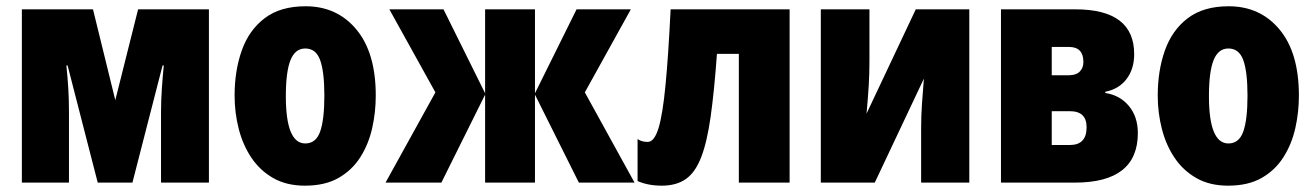

<svg xmlns="http://www.w3.org/2000/svg" viewBox="-20 -583 4200 613"><path d="M647 -553.2V0H494.1V-227.1Q494.1 -262.2 496.8 -301Q499.5 -339.8 502.9 -374H499L402.8 0H292L195.8 -374H191.9Q195.8 -337.4 198 -301.3Q200.2 -265.1 200.2 -226.1V0H49.8V-553.2H276.9L348.1 -263.2L420.9 -553.2Z M1179.7 -277.8Q1179.7 -224.6 1168.2 -173.6Q1156.7 -122.6 1130.4 -81.1Q1104 -39.6 1060.8 -14.9Q1017.6 9.8 953.6 9.8Q895 9.8 852.5 -14.4Q810.1 -38.6 782.7 -79.3Q755.4 -120.1 742.2 -171.6Q729 -223.1 729 -277.8Q729 -357.4 752 -422.1Q774.9 -486.8 825 -524.9Q875 -563 955.6 -563Q1056.2 -563 1117.9 -488.8Q1179.7 -414.6 1179.7 -277.8ZM892.6 -275.9Q892.6 -125 954.6 -125Q988.8 -125 1002.2 -163.1Q1015.6 -201.2 1015.6 -277.8Q1015.6 -353.5 1002.2 -390.9Q988.8 -428.2 954.6 -428.2Q922.4 -428.2 907.5 -391.1Q892.6 -354 892.6 -275.9Z M1994.1 -553.2 1847.2 -288.1 2005.9 0H1828.1L1688 -280.8V0H1528.8V-280.8L1389.2 0H1210.9L1370.1 -288.1L1223.1 -553.2H1396L1528.8 -285.2V-553.2H1688V-285.2L1820.8 -553.2Z M2501 0H2338.9V-411.1H2269Q2260.3 -291 2248.8 -210Q2237.3 -128.9 2218.5 -80.6Q2199.7 -32.2 2169.4 -11.2Q2139.2 9.8 2092.8 9.8Q2049.3 9.8 2015.6 -4.9V-139.2Q2027.8 -129.9 2047.9 -129.9Q2068.8 -129.9 2082.3 -173.3Q2095.7 -216.8 2104.7 -310.3Q2113.8 -403.8 2121.1 -553.2H2501Z M2755.9 -553.2V-390.1Q2755.9 -348.6 2753.7 -311.3Q2751.5 -273.9 2746.6 -220.2L2903.8 -553.2H3074.7V0H2920.9V-173.8Q2920.9 -212.9 2923.6 -251.7Q2926.3 -290.5 2929.7 -332L2772.9 0H2600.6V-553.2Z M3601.1 -410.2Q3601.1 -362.3 3576.4 -330.3Q3551.8 -298.3 3508.8 -290V-286.1Q3555.2 -279.3 3584 -244.9Q3612.8 -210.4 3612.8 -158.2Q3612.8 0 3412.1 0H3175.8V-553.2H3413.1Q3601.1 -553.2 3601.1 -410.2ZM3439 -384.8Q3439 -433.1 3393.1 -433.1H3337.9V-342.8H3393.1Q3416 -342.8 3427.5 -354.7Q3439 -366.7 3439 -384.8ZM3449.2 -176.8Q3449.2 -228 3396 -228H3337.9V-120.1H3396Q3449.2 -120.1 3449.2 -176.8Z M4127 -277.8Q4127 -224.6 4115.5 -173.6Q4104 -122.6 4077.6 -81.1Q4051.3 -39.6 4008.1 -14.9Q3964.8 9.8 3900.9 9.8Q3842.3 9.8 3799.8 -14.4Q3757.3 -38.6 3730 -79.3Q3702.6 -120.1 3689.5 -171.6Q3676.3 -223.1 3676.3 -277.8Q3676.3 -357.4 3699.2 -422.1Q3722.2 -486.8 3772.2 -524.9Q3822.3 -563 3902.8 -563Q4003.4 -563 4065.2 -488.8Q4127 -414.6 4127 -277.8ZM3839.8 -275.9Q3839.8 -125 3901.9 -125Q3936 -125 3949.5 -163.1Q3962.9 -201.2 3962.9 -277.8Q3962.9 -353.5 3949.5 -390.9Q3936 -428.2 3901.9 -428.2Q3869.6 -428.2 3854.7 -391.1Q3839.8 -354 3839.8 -275.9Z"/></svg>

Font: Open Sans Condensed ExtraBold
Style: Regular
Weight: 800
Width: 3
Designer: Monotype Design Team
Foundry: Monotype Imaging Inc.
Version: Version 3.000; ttfautohint (v1.8.4)